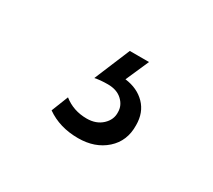

<svg xmlns="http://www.w3.org/2000/svg" viewBox="-60 -109 470 424"><g transform="rotate(30 175.0 103.0)"><path d="M86 191 103 148Q128 168 162 168Q186 168 201 154Q216 140 215 121Q215 104 201.5 91.5Q188 79 165 79Q146 79 132 82L170 -9H219L193 50Q225 54 244.5 74Q264 94 264 126Q265 166 237.5 190.5Q210 215 167 215Q120 215 86 191Z"/></g></svg>

Font: Trueno
Style: Lt
Weight: 300
Designer: Julieta Ulanovsky
Foundry: Julieta Ulanovsky
Version: Version 3.001b